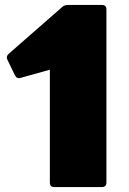

<svg xmlns="http://www.w3.org/2000/svg" viewBox="-20 -754 520 774"><path d="M199 0Q181 0 181 -18V-473L63 -440Q48 -435 40 -451L10 -513Q3 -526 15 -537L231 -726Q240 -734 254 -734H391Q409 -734 409 -716V-18Q409 0 391 0Z"/></svg>

Font: LINE Seed Sans App Heavy
Style: Regular
Weight: 900
Designer: LINE VX Design & Dalton Maag Ltd & Sandoll Inc
Foundry: Dalton Maag Ltd
Version: Version 1.003